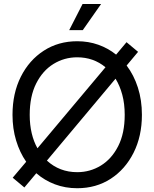

<svg xmlns="http://www.w3.org/2000/svg" viewBox="-20 -950 789 981"><path d="M104.5 7.8 44.9 -42 113.8 -123.5Q80.6 -171.4 62.3 -232.2Q43.9 -293 43.9 -363.3Q43.9 -473.1 86.4 -557.9Q128.9 -642.6 203.6 -690.9Q278.3 -739.3 374.5 -739.3Q432.1 -739.3 482.4 -721.4Q532.7 -703.6 573.2 -670.9L626.5 -734.4L685.5 -685.1L627 -615.2Q664.1 -566.4 684.6 -502.4Q705.1 -438.5 705.1 -363.3Q705.1 -254.4 662.6 -169.7Q620.1 -85 545.7 -36.6Q471.2 11.7 374.5 11.7Q313.5 11.7 260.5 -8.3Q207.5 -28.3 165.5 -64.9ZM374.5 -70.3Q440.4 -70.3 495.6 -104.2Q550.8 -138.2 584 -203.6Q617.2 -269 617.2 -363.3Q617.2 -419.9 604.7 -466.1Q592.3 -512.2 570.3 -547.9L219.7 -129.4Q284.2 -70.3 374.5 -70.3ZM519 -606.4Q457.5 -657.2 374.5 -657.2Q308.6 -657.2 253.4 -623.3Q198.2 -589.4 165 -523.7Q131.8 -458 131.8 -363.3Q131.8 -312 142.1 -269Q152.3 -226.1 171.4 -192.4ZM333.5 -795.9 401.9 -929.7H496.6L402.8 -795.9Z"/></svg>

Font: Inter Display
Style: Regular
Weight: 400
Designer: Rasmus Andersson
Foundry: rsms
Version: Version 4.000;git-37864ae